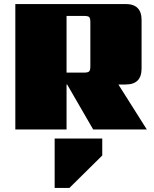

<svg xmlns="http://www.w3.org/2000/svg" viewBox="-20 -642 765 952"><path d="M397 -563H310V-282H397Q416 -282 422 -288Q428 -294 428 -313V-532Q428 -552 422 -557.5Q416 -563 397 -563ZM310 -223V0H56V-622H603Q682 -622 682 -543V-302Q682 -223 603 -223H567L708 0H442L313 -223ZM251 290V45H487V129L324 290Z"/></svg>

Font: Sarpanch Black
Style: Regular
Weight: 900
Designer: Manushi Parikh (Devanagari and Latin), Jyotish Sonowal (Devanagari)
Foundry: Indian Type Foundry
Version: Version 2.004;PS 1.0;hotconv 1.0.78;makeotf.lib2.5.61930; tt